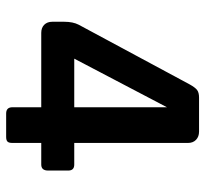

<svg xmlns="http://www.w3.org/2000/svg" viewBox="-42 -642 683 640"><g transform="rotate(90 300.0 -321.5)"><path d="M337 -227V-536L175 -227ZM436 0H358Q337 0 337 -21V-117H89Q72 -117 62 -127Q52 -137 52 -154V-193Q52 -223 62 -242L261 -612Q271 -630 279.5 -636.5Q288 -643 305 -643H418Q435 -643 445.5 -633Q456 -623 456 -606V-227H528Q548 -227 548 -207V-140Q548 -117 528 -117H456V-21Q456 -9 451.5 -4.5Q447 0 436 0Z"/></g></svg>

Font: RajdhaniMono
Style: Bold
Weight: 700
Monospace: yes
Designer: Satya Rajpurohit, Jyotish Sonowal
Foundry: Indian Type Foundry
Version: Version 1.201;PS 1.0;hotconv 1.0.78;makeotf.lib2.5.61930; tt